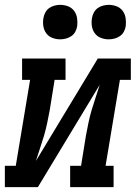

<svg xmlns="http://www.w3.org/2000/svg" viewBox="-42 -771 562 791"><path d="M-22 0V-88H23L82 -442H49V-530H228V-442H183L163 -318Q158 -291 152.5 -264.5Q147 -238 139.5 -212.5Q132 -187 123 -160.5Q114 -134 106 -108L361 -530H497V-442H452L393 -88H426V0H247V-88H292L312 -212Q317 -239 322.5 -265.5Q328 -292 335.5 -317.5Q343 -343 352 -369.5Q361 -396 369 -422L114 0ZM406 -609Q389 -609 373.5 -615Q358 -621 348.5 -634Q339 -647 336.5 -663.5Q334 -680 337 -697Q339 -709 345 -720Q351 -731 361 -738Q371 -745 383 -748Q395 -751 406 -751Q423 -751 438.5 -745Q454 -739 463.5 -726Q473 -713 475.5 -696.5Q478 -680 476 -663Q474 -651 468 -640Q462 -629 451.5 -622Q441 -615 429.5 -612Q418 -609 406 -609ZM206 -609Q189 -609 173.5 -615Q158 -621 148.5 -634Q139 -647 136.5 -663.5Q134 -680 137 -697Q139 -709 145 -720Q151 -731 161 -738Q171 -745 183 -748Q195 -751 206 -751Q223 -751 238.5 -745Q254 -739 263.5 -726Q273 -713 275.5 -696.5Q278 -680 276 -663Q274 -651 268 -640Q262 -629 251.5 -622Q241 -615 229.5 -612Q218 -609 206 -609Z"/></svg>

Font: Iosevka Curly Slab SmBdObl
Style: Regular
Weight: 600
Italic angle: -9°
Monospace: yes
Designer: Belleve Invis
Foundry: Belleve Invis
Version: Version 11.0.0; ttfautohint (v1.8.3)